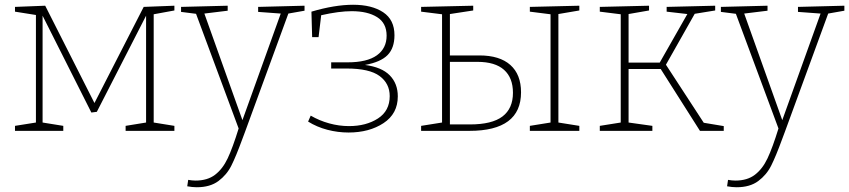

<svg xmlns="http://www.w3.org/2000/svg" viewBox="-20 -550 3569 807"><path d="M713 -526V-506L626 -490V-35L713 -21V0H508V-21L594 -35V-484L387 -80L364 -77L159 -484V-35L246 -21V0H43V-21L131 -35V-487L43 -501V-521L170 -526L377 -117L584 -521Z M1260 -526V-505L1192 -493L1010 4L998 36Q972 107 952.5 146Q933 185 898 211Q863 237 807 237Q788 237 767 233L771 206Q788 209 802 209Q852 209 884 184.5Q916 160 937 115.5Q958 71 983 -10L804 -492L741 -500V-521L937 -526V-505L839 -493L999 -45L1160 -493L1065 -500V-521Z M1652 -145Q1652 -72 1592 -32.5Q1532 7 1445 7Q1400 7 1356 -4.5Q1312 -16 1275 -39L1286 -64Q1322 -43 1363.5 -31.5Q1405 -20 1447 -20Q1519 -20 1568.5 -52Q1618 -84 1618 -146Q1618 -199 1575.5 -230.5Q1533 -262 1437 -262H1372V-288H1441Q1523 -288 1564 -317.5Q1605 -347 1605 -400Q1605 -453 1565 -478Q1525 -503 1458 -503Q1405 -503 1330 -486L1319 -394H1292L1289 -501Q1387 -530 1464 -530Q1543 -530 1590.5 -498.5Q1638 -467 1638 -402Q1638 -348 1609 -318.5Q1580 -289 1514 -277Q1584 -268 1618 -233.5Q1652 -199 1652 -145Z M1995 -317Q2080 -317 2125 -277Q2170 -237 2170 -162Q2170 0 1953 0H1750V-21L1838 -35V-490L1750 -501V-521L1969 -526V-506L1871 -491V-317ZM2415 -526V-506L2327 -491V-35L2415 -21V0H2207V-21L2294 -35V-490L2207 -501V-521ZM1955 -27Q2048 -27 2092 -60.5Q2136 -94 2136 -160Q2136 -223 2098.5 -256.5Q2061 -290 1987 -290H1871V-27Z M2779 -278 2938 -34 3022 -20V0H2922L2757 -260H2622V-35L2722 -21V0H2501V-21L2589 -35V-490L2501 -501V-521L2708 -526V-506L2622 -491V-287H2753L2869 -491L2782 -501V-521L2986 -526V-506L2900 -492Z M3529 -526V-505L3461 -493L3279 4L3267 36Q3241 107 3221.5 146Q3202 185 3167 211Q3132 237 3076 237Q3057 237 3036 233L3040 206Q3057 209 3071 209Q3121 209 3153 184.5Q3185 160 3206 115.5Q3227 71 3252 -10L3073 -492L3010 -500V-521L3206 -526V-505L3108 -493L3268 -45L3429 -493L3334 -500V-521Z"/></svg>

Font: Bitter Pro ExtraLight
Style: Regular
Weight: 275
Designer: Sol Matas, and Bitter project Authors
Foundry: Sol Matas
Version: Version 1.010